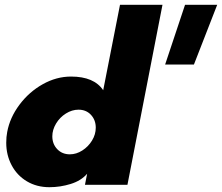

<svg xmlns="http://www.w3.org/2000/svg" viewBox="-20 -770 925 800"><path d="M6 -175Q6 -200 10 -220Q21 -280 61 -333.5Q101 -387 158 -419Q215 -451 276 -451Q372 -451 410 -394L480 -750H657L511 0H334L343 -46Q318 -17 274.5 -3.5Q231 10 186 10Q133 10 92 -14.5Q51 -39 28.5 -81.5Q6 -124 6 -175ZM271 -127Q298 -127 323 -143Q348 -159 363.5 -184.5Q379 -210 379 -238Q379 -270 359 -291.5Q339 -313 307 -313Q280 -313 254.5 -297Q229 -281 213.5 -255Q198 -229 198 -202Q198 -170 218.5 -148.5Q239 -127 271 -127ZM751 -750H885L788 -501H668Z"/></svg>

Font: Teachers ExtraBold
Style: Italic
Weight: 800
Designer: Alfredo Marco Pradil & Chank Diesel
Version: Version 0.009